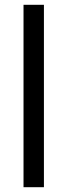

<svg xmlns="http://www.w3.org/2000/svg" viewBox="-20 -780 280 800"><path d="M163 0H78V-760H163Z"/></svg>

Font: Noto Sans Thai SemCond
Style: Regular
Weight: 400
Width: 4
Designer: Monotype Design Team
Foundry: Monotype Imaging Inc.
Version: Version 2.002; ttfautohint (v1.8.4.7-5d5b)